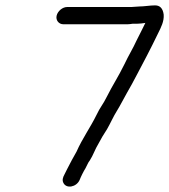

<svg xmlns="http://www.w3.org/2000/svg" viewBox="-20 -664 627 712"><path d="M497 -640C489 -640 475 -638 467 -638H229C212 -638 194 -623 190 -606C186 -589 198 -574 215 -574H453C459 -574 465 -575 472 -576H482C487 -576 495 -576 504 -577L519 -579C509 -559 498 -536 487 -515C472 -482 458 -461 441 -425C418 -378 398 -349 376 -305C363 -278 351 -266 338 -238C315 -191 285 -150 264 -102C252 -81 240 -59 229 -37L219 -17C213 -6 210 4 215 14C226 37 263 30 275 4C280 -9 290 -29 297 -40L305 -56C307 -61 310 -65 313 -69C326 -89 332 -110 345 -131L360 -158C365 -167 372 -176 377 -185C387 -202 402 -235 413 -252C425 -271 439 -299 451 -320C473 -357 503 -417 525 -458C540 -486 551 -510 566 -540C577 -562 589 -585 587 -610C584 -633 573 -645 553 -644C537 -644 514 -640 497 -640Z"/></svg>

Font: Electronic
Style: SeBdIt
Weight: 600
Version: Version 1.011